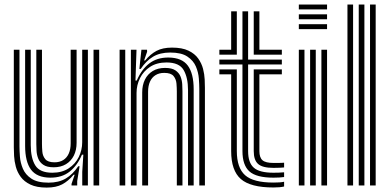

<svg xmlns="http://www.w3.org/2000/svg" viewBox="-20 -820 1726 849"><path d="M186.6 9.5Q142.5 9.5 114.7 -3.7Q86.9 -16.9 71.6 -37.9Q56.3 -58.9 49.9 -83.2Q43.5 -107.4 42.3 -130Q41.1 -152.6 41.1 -168.4V-600H66.1V-173.3Q66.1 -154.4 68.1 -127.3Q70.1 -100.2 81.3 -73.8Q92.5 -47.5 119 -29.9Q145.6 -12.3 194.7 -12.3Q239.9 -12.3 270.9 -30.7Q301.9 -49 325.9 -84.9H332L321.4 -19.3V0H296.4L296.2 -6.5L310.1 -47.3H305.4Q281.7 -18.8 254.7 -4.7Q227.8 9.5 186.6 9.5ZM393.6 0V-600H418.6V0ZM217.3 -80.3Q187.4 -80.3 171.5 -91.3Q155.5 -102.2 149.1 -118.7Q142.6 -135.2 141.6 -152.6Q140.6 -170 140.6 -182.9V-600H165.6V-184.4Q165.6 -168.4 167.2 -149.1Q168.9 -129.9 180.4 -116.1Q191.9 -102.3 221.1 -102.3Q243.6 -102.3 259.6 -112.2Q275.5 -122.1 284 -140.9Q292.5 -159.7 292.5 -186V-600H318.7V-188.6Q318.7 -156.5 306.6 -132.1Q294.4 -107.7 271.7 -94Q249.1 -80.3 217.3 -80.3ZM201.9 -34.4Q143.1 -34.9 117.1 -69.9Q91.1 -105 91.1 -174.9V-600H116V-178.1Q116 -121.2 136 -88.7Q156.1 -56.2 211.3 -56.2Q254.2 -56.2 283.6 -75.5Q313 -94.8 328.3 -125.7Q343.5 -156.5 343.5 -190.8V-600H368.6V0H343.7V-60L348.5 -136.1H342.4Q322.6 -88.9 288.4 -61.5Q254.2 -34 201.9 -34.4Z M861.3 0V-426.7Q861.3 -445.6 859.3 -472.6Q857.3 -499.6 846.2 -526Q835 -552.3 808.4 -570Q781.9 -587.7 732.7 -587.7Q687.4 -587.7 656.7 -569.3Q626 -550.9 602.1 -515.1H596.2L605.3 -600H630.1L630.5 -591.2L617.3 -552.7H621.9Q645.2 -580.8 672.2 -595.1Q699.3 -609.5 740.6 -609.5Q785.5 -609.5 813.4 -596Q841.4 -582.6 856.5 -561.2Q871.6 -539.8 877.9 -515.5Q884.1 -491.2 885.1 -468.8Q886.1 -446.5 886.1 -431.6V0ZM508.9 0V-600H533.8V0ZM608.8 0V-411.4Q608.8 -443.5 620.8 -467.9Q632.8 -492.2 655.5 -506Q678.2 -519.7 710 -519.7Q739.8 -519.7 755.8 -508.8Q771.7 -497.9 778.3 -481.5Q784.8 -465 785.8 -447.6Q786.8 -430.2 786.8 -417.1V0H761.9V-415.6Q761.9 -431 760.4 -450.2Q758.9 -469.5 747.5 -483.6Q736.1 -497.7 706.3 -497.7Q683.8 -497.7 667.8 -487.8Q651.7 -477.9 643.3 -459.2Q634.8 -440.6 634.8 -414V0ZM558.8 0V-600H583.6L579 -463.9H584.8Q605.6 -512.8 640 -539.4Q674.5 -566 725.3 -565.6Q784.4 -565.1 810.4 -530Q836.4 -494.9 836.4 -425.1V0H811.4V-421.9Q811.4 -476.7 792.1 -510.2Q772.7 -543.8 716.2 -543.8Q673.4 -543.8 643.8 -524.5Q614.2 -505.2 599 -474.4Q583.8 -443.7 583.8 -409.2V0Z M1189.3 -34.4Q1113.5 -34.4 1082.8 -62.1Q1052.1 -89.7 1052.1 -151.9V-534.8H950V-556.5H1052.1V-770H1077.1V-556.5H1226.3V-534.8H1077.1V-151.9Q1077.1 -100.7 1102.2 -78.5Q1127.3 -56.2 1189.3 -56.2Q1200.8 -56.2 1212.3 -56.6Q1223.8 -57.1 1236.3 -58.1V-37.2Q1226.3 -35.7 1214.9 -35.1Q1203.4 -34.4 1189.3 -34.4ZM1189.3 9Q1087.8 9 1045 -28.3Q1002.2 -65.7 1002.2 -151.9V-491.3H950V-513.1H1027.2V-151.9Q1027.2 -78 1063.7 -45.3Q1100.3 -12.7 1189.3 -12.7Q1203.8 -12.7 1215.4 -13.5Q1227.1 -14.3 1236.3 -16.3V4.7Q1218.6 9 1189.3 9ZM1189.3 -77.7Q1140.9 -77.7 1121.4 -94.9Q1102 -112 1102 -151.9V-513.1H1226.3V-491.3H1127V-151.9Q1127 -123.5 1140.6 -111.5Q1154.3 -99.5 1189.3 -99.5Q1209.4 -99.5 1220.8 -99.7Q1232.3 -99.9 1236.3 -100.5V-79.6Q1228.6 -78.8 1217.5 -78.3Q1206.5 -77.7 1189.3 -77.7ZM950 -578.3V-600H1002.2V-770H1027.2V-578.3ZM1102 -578.3V-770H1127V-600H1226.3V-578.3Z M1301.4 -778.3V-800H1426.2V-778.3ZM1301.4 -691.3V-713.1H1426.2V-691.3ZM1301.4 -734.8V-756.5H1426.2V-734.8ZM1401.2 0V-600H1426.2V0ZM1301.4 0V-600H1326.3V0ZM1351.3 0V-600H1376.3V0Z M1616.2 0V-800H1641.2V0ZM1516.4 0V-800H1541.3V0ZM1566.3 0V-800H1591.3V0Z"/></svg>

Font: Big Shoulders Inline Thin
Style: Regular
Weight: 100
Designer: Patric King
Foundry: XO Type Co
Version: Version 2.002